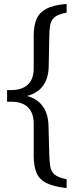

<svg xmlns="http://www.w3.org/2000/svg" viewBox="-20 -757 396 974"><path d="M16 -259V-300H36Q91 -300 121 -327.5Q151 -355 151 -411V-575Q151 -626 165 -659.5Q179 -693 215.5 -712.5Q252 -732 318 -737V-693Q276 -685 257.5 -670Q239 -655 234.5 -629.5Q230 -604 230 -568L227 -417Q225 -349 188.5 -310Q152 -271 81 -264ZM318 197Q252 190 215.5 171.5Q179 153 165 119Q151 85 151 34V-130Q151 -183 122.5 -212Q94 -241 36 -241H16V-282L82 -276Q150 -270 187 -230Q224 -190 226 -121L230 27Q231 63 235 88Q239 113 257 128.5Q275 144 318 152Z"/></svg>

Font: Piazzolla 24pt Medium
Style: Regular
Weight: 500
Designer: Juan Pablo del Peral
Foundry: Huerta Tipografica
Version: Version 2.005